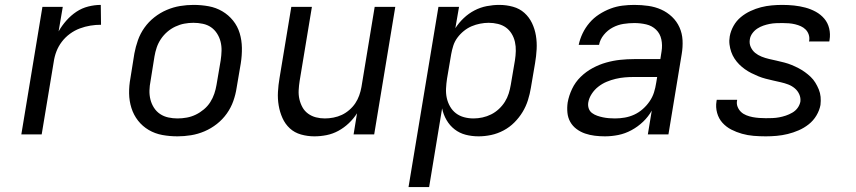

<svg xmlns="http://www.w3.org/2000/svg" viewBox="-20 -548 3490 783"><path d="M67 0 153 -520H236L219 -420Q232 -443 250.5 -464Q269 -485 291.5 -500Q314 -515 340 -521.5Q366 -528 391 -528L392 -447Q370 -447 348.5 -443.5Q327 -440 305.5 -432Q284 -424 265 -410Q246 -396 232 -377.5Q218 -359 210 -338Q202 -317 199 -295L150 0Z M704 8Q672 8 642 2.5Q612 -3 586.5 -18Q561 -33 543 -56Q525 -79 516 -107.5Q507 -136 506.5 -167Q506 -198 512 -230L528 -330Q533 -357 542.5 -384Q552 -411 569 -435Q586 -459 609.5 -477.5Q633 -496 660 -507.5Q687 -519 714.5 -523.5Q742 -528 769 -528Q801 -528 831 -522.5Q861 -517 886.5 -502Q912 -487 930.5 -464Q949 -441 957.5 -412.5Q966 -384 966.5 -353Q967 -322 962 -290L945 -190Q941 -163 931.5 -136Q922 -109 905 -85Q888 -61 864.5 -42.5Q841 -24 814 -12.5Q787 -1 759 3.5Q731 8 704 8ZM704 -65Q723 -65 742 -68.5Q761 -72 778.5 -80.5Q796 -89 811.5 -102Q827 -115 837.5 -131.5Q848 -148 854 -166Q860 -184 863 -202L880 -302Q883 -322 883.5 -341Q884 -360 879.5 -378Q875 -396 865 -411.5Q855 -427 840.5 -437Q826 -447 807 -451Q788 -455 769 -455Q750 -455 731.5 -451.5Q713 -448 695 -439.5Q677 -431 662 -418Q647 -405 636 -388.5Q625 -372 619 -354Q613 -336 610 -318L594 -218Q590 -198 589.5 -179Q589 -160 593.5 -142Q598 -124 608 -108.5Q618 -93 633 -83Q648 -73 666.5 -69Q685 -65 704 -65Z M1262 8Q1234 8 1207.5 0.5Q1181 -7 1162 -24.5Q1143 -42 1132 -66.5Q1121 -91 1116.5 -118Q1112 -145 1113.5 -173Q1115 -201 1120 -230L1168 -520H1252L1202 -218Q1199 -199 1198 -180Q1197 -161 1201 -143.5Q1205 -126 1213.5 -110.5Q1222 -95 1236.5 -84.5Q1251 -74 1268.5 -69.5Q1286 -65 1305 -65Q1322 -65 1340 -68.5Q1358 -72 1374 -79.5Q1390 -87 1404.5 -99.5Q1419 -112 1429 -127Q1439 -142 1445 -159Q1451 -176 1454 -193L1508 -520H1592L1506 0H1422L1436 -86Q1422 -64 1402.5 -45.5Q1383 -27 1360 -14.5Q1337 -2 1312 3Q1287 8 1262 8Z M1646 215 1768 -520H1852L1837 -433Q1851 -455 1871 -474Q1891 -493 1915 -505.5Q1939 -518 1965 -523Q1991 -528 2016 -528Q2045 -528 2072 -520.5Q2099 -513 2118.5 -495.5Q2138 -478 2149.5 -454Q2161 -430 2165.5 -403Q2170 -376 2168.5 -347.5Q2167 -319 2162 -290L2145 -190Q2141 -165 2133 -139.5Q2125 -114 2111 -91Q2097 -68 2077.5 -48.5Q2058 -29 2033.5 -16Q2009 -3 1983 2.5Q1957 8 1932 8Q1904 8 1879 1.5Q1854 -5 1834 -20.5Q1814 -36 1801 -58.5Q1788 -81 1783 -106L1730 215ZM1911 -65Q1929 -65 1947.5 -69Q1966 -73 1983 -81.5Q2000 -90 2014.5 -103.5Q2029 -117 2039 -133Q2049 -149 2054.5 -166.5Q2060 -184 2063 -202L2080 -302Q2083 -321 2083.5 -340Q2084 -359 2080 -377Q2076 -395 2066.5 -410.5Q2057 -426 2043 -436Q2029 -446 2010.5 -450.5Q1992 -455 1973 -455Q1956 -455 1938 -451.5Q1920 -448 1903.5 -441Q1887 -434 1872 -422Q1857 -410 1845.5 -394.5Q1834 -379 1828.5 -361.5Q1823 -344 1820 -327L1803 -227Q1800 -207 1799 -187Q1798 -167 1802 -148.5Q1806 -130 1815.5 -113.5Q1825 -97 1839.5 -86Q1854 -75 1872.5 -70Q1891 -65 1911 -65Z M2447 8Q2426 8 2405.5 5.5Q2385 3 2366 -3.5Q2347 -10 2331 -22Q2315 -34 2305.5 -51Q2296 -68 2294 -88.5Q2292 -109 2295 -130Q2300 -158 2313 -185.5Q2326 -213 2348 -234.5Q2370 -256 2397 -270.5Q2424 -285 2452.5 -293Q2481 -301 2509.5 -304Q2538 -307 2566 -307H2673L2678 -339Q2682 -364 2677 -387.5Q2672 -411 2655.5 -427Q2639 -443 2615.5 -448.5Q2592 -454 2567 -454Q2545 -454 2522.5 -450.5Q2500 -447 2479 -436Q2458 -425 2442.5 -406Q2427 -387 2423 -365H2340Q2345 -389 2356 -412Q2367 -435 2384 -455Q2401 -475 2423.5 -489.5Q2446 -504 2470 -513Q2494 -522 2518.5 -525Q2543 -528 2567 -528Q2596 -528 2624 -524Q2652 -520 2676.5 -509Q2701 -498 2720.5 -479.5Q2740 -461 2751 -436.5Q2762 -412 2763.5 -384Q2765 -356 2760 -327L2706 0H2622L2638 -97Q2624 -72 2602.5 -51.5Q2581 -31 2555 -17Q2529 -3 2501.5 2.5Q2474 8 2447 8ZM2488 -65Q2508 -65 2528 -68.5Q2548 -72 2566.5 -80.5Q2585 -89 2601 -103Q2617 -117 2629 -134.5Q2641 -152 2647 -171Q2653 -190 2656 -210L2660 -234H2565Q2547 -234 2528.5 -232.5Q2510 -231 2491 -226.5Q2472 -222 2454 -214.5Q2436 -207 2420 -194.5Q2404 -182 2393 -165Q2382 -148 2379 -130Q2377 -117 2381 -105.5Q2385 -94 2394.5 -87Q2404 -80 2415.5 -76Q2427 -72 2439 -69.5Q2451 -67 2463.5 -66Q2476 -65 2488 -65Z M3103 8Q3078 8 3053.5 6Q3029 4 3006 -2.5Q2983 -9 2962.5 -19.5Q2942 -30 2926.5 -47Q2911 -64 2904.5 -87.5Q2898 -111 2902 -135L2903 -141H2986V-139Q2983 -125 2988 -112.5Q2993 -100 3002 -91.5Q3011 -83 3023.5 -78Q3036 -73 3049 -70.5Q3062 -68 3076 -67Q3090 -66 3103 -66Q3117 -66 3130.5 -66.5Q3144 -67 3157.5 -69.5Q3171 -72 3184.5 -76.5Q3198 -81 3211 -88.5Q3224 -96 3232.5 -107.5Q3241 -119 3244 -133Q3246 -149 3239.5 -163.5Q3233 -178 3221 -188Q3209 -198 3194.5 -203.5Q3180 -209 3164.5 -212.5Q3149 -216 3133.5 -219.5Q3118 -223 3102.5 -227Q3087 -231 3072.5 -237Q3058 -243 3044 -250Q3030 -257 3017.5 -266Q3005 -275 2994.5 -285.5Q2984 -296 2975.5 -309Q2967 -322 2962 -336.5Q2957 -351 2955 -367Q2953 -383 2956 -400Q2960 -422 2971.5 -442.5Q2983 -463 3001 -478Q3019 -493 3040.5 -503Q3062 -513 3083.5 -518.5Q3105 -524 3127 -526Q3149 -528 3170 -528Q3195 -528 3218.5 -525.5Q3242 -523 3264.5 -517Q3287 -511 3307 -500Q3327 -489 3341.5 -472Q3356 -455 3361.5 -432Q3367 -409 3363 -385L3362 -379H3279L3280 -382Q3282 -395 3278 -407Q3274 -419 3265.5 -427.5Q3257 -436 3246 -441Q3235 -446 3222.5 -449Q3210 -452 3197 -453Q3184 -454 3171 -454Q3158 -454 3145 -453.5Q3132 -453 3119 -450.5Q3106 -448 3093 -443.5Q3080 -439 3068.5 -431.5Q3057 -424 3048.5 -412.5Q3040 -401 3038 -388Q3035 -371 3041.5 -356.5Q3048 -342 3059.5 -332.5Q3071 -323 3086 -317Q3101 -311 3116.5 -307.5Q3132 -304 3147.5 -300.5Q3163 -297 3178.5 -293Q3194 -289 3208.5 -283Q3223 -277 3236.5 -270Q3250 -263 3262.5 -254Q3275 -245 3286 -234.5Q3297 -224 3305 -211Q3313 -198 3319 -183.5Q3325 -169 3326.5 -153Q3328 -137 3326 -120Q3322 -98 3309.5 -77Q3297 -56 3278 -41Q3259 -26 3237 -16.5Q3215 -7 3192.5 -1.5Q3170 4 3147.5 6Q3125 8 3103 8Z"/></svg>

Font: Iosevka Aile
Style: Italic
Weight: 400
Italic angle: -9°
Designer: Belleve Invis
Foundry: Belleve Invis
Version: Version 28.0.1; ttfautohint (v1.8.4)